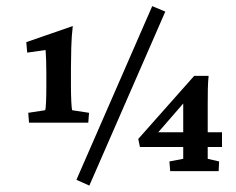

<svg xmlns="http://www.w3.org/2000/svg" viewBox="-20 -550 760 617"><path d="M208 -273.9Q208 -245.1 209.2 -222.2Q210.4 -199.2 211.9 -195.8L266.1 -187.5L263.7 -155.8H73.2L70.8 -187.5L125 -195.8Q127 -199.2 127.9 -221.4Q128.9 -243.7 128.9 -272V-319.3Q128.9 -335 128.2 -357.4Q127.4 -379.9 126.5 -389.2L67.4 -380.9L64.5 -414.6L213.9 -466.3Q210 -434.6 209 -396.5Q208 -358.4 208 -331.1ZM225.6 27.8 469.2 -530.3 511.2 -512.7 267.1 46.4ZM647.5 -39.6 684.1 -31.2 682.6 0H526.9L524.4 -31.2L568.8 -39.6V-229.5L578.1 -228L480.5 -115.7L482.4 -125H693.4V-77.6H429.7L424.3 -103.5L604 -306.2H650.4Q648.4 -287.6 647.9 -263.7Q647.5 -239.7 647.5 -215.3Z"/></svg>

Font: Lateef Medium
Style: Regular
Weight: 500
Designer: SIL International
Foundry: SIL International
Version: Version 4.200